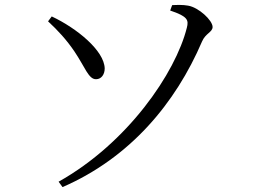

<svg xmlns="http://www.w3.org/2000/svg" viewBox="-20 -733 1040 783"><path d="M804 -564C818 -597 847 -602 847 -623C847 -650 790 -703 747 -710C725 -714 701 -713 682 -712L674 -690C746 -666 750 -651 742 -620C696 -436 501 -150 219 8L235 30C511 -90 696 -312 804 -564ZM283 -524C327 -459 341 -409 372 -410C393 -410 407 -429 407 -454C405 -527 293 -618 191 -666L176 -646C216 -609 251 -571 283 -524Z"/></svg>

Font: Source Han Serif AKR9
Style: Regular
Weight: 400
Designer: Ryoko NISHIZUKA 西塚涼子 (kana & ideographs); Frank Grießhammer (Latin, Greek & Cyrillic); Sandoll Communications 산돌커뮤니케이션, 
Foundry: Adobe Systems Incorporated
Version: Version 1.005;hotconv 1.0.107;makeotfexe 2.5.65593